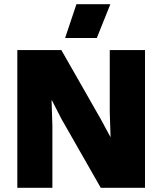

<svg xmlns="http://www.w3.org/2000/svg" viewBox="-20 -900 777 920"><path d="M674.8 -660.2V0H462.9L273.9 -331.1L229 -418.9H227.1L231 -296.9V0H63V-660.2H273.9L462.9 -329.1L508.8 -244.1H509.8L505.9 -362.8V-660.2ZM292 -717.8 346.2 -879.9H508.8L443.8 -717.8Z"/></svg>

Font: Human Sans Black
Style: Regular
Weight: 800
Designer: Tim Radville
Foundry: Continuum
Version: Version 1.000;FEAKit 1.0